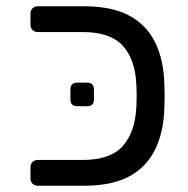

<svg xmlns="http://www.w3.org/2000/svg" viewBox="-20 -591 598 611"><path d="M100 0Q90 0 83.5 -6.5Q77 -13 77 -23V-59Q77 -69 83.5 -75.5Q90 -82 100 -82H243Q332 -82 371 -126.5Q410 -171 414 -251Q415 -273 415 -286Q415 -299 414 -320Q411 -400 371.5 -444.5Q332 -489 243 -489H100Q90 -489 83.5 -495.5Q77 -502 77 -512V-548Q77 -558 83.5 -564.5Q90 -571 100 -571H248Q336 -571 391 -541.5Q446 -512 473.5 -456.5Q501 -401 503 -323Q504 -303 504 -286Q504 -269 503 -248Q501 -171 473.5 -115Q446 -59 391 -29.5Q336 0 248 0ZM226 -253Q204 -253 204 -275V-306Q204 -328 226 -328H257Q279 -328 279 -306V-275Q279 -253 257 -253Z"/></svg>

Font: DVN-Rubik
Style: Regular
Weight: 400
Designer: Hubert and Fischer
Foundry: Hubert & Fischer
Version: Version 2.102